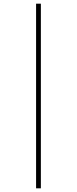

<svg xmlns="http://www.w3.org/2000/svg" viewBox="-20 -781 418 1043"><path d="M176 -761V242H202V-761Z"/></svg>

Font: Noto Sans Arabic ExtCond Thin
Style: Regular
Weight: 100
Width: 2
Designer: Monotype Design Team, Nadine Chahine, Nizar Qandah and Khaled Hosny
Foundry: Monotype Imaging Inc.
Version: Version 2.012